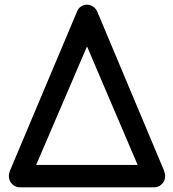

<svg xmlns="http://www.w3.org/2000/svg" viewBox="-20 -803 742 823"><path d="M66 0Q46 0 32 -14Q18 -28 18 -48Q18 -54 19.5 -60Q21 -66 23 -72L310 -753Q315 -767 327 -775Q339 -783 353 -783Q366 -783 378.5 -775Q391 -767 397 -753L683 -72Q685 -66 686.5 -59.5Q688 -53 688 -48Q688 -28 674 -14Q660 0 640 0ZM135 -96H570L353 -604Z"/></svg>

Font: Comfortaa SemiBold
Style: Regular
Weight: 600
Designer: Johan Aakerlund
Foundry: Johan Aakerlund
Version: Version 3.104; ttfautohint (v1.8.1.43-b0c9)